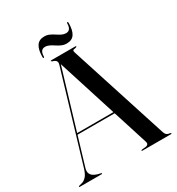

<svg xmlns="http://www.w3.org/2000/svg" viewBox="-199 -963 998 1085"><g transform="rotate(-30 300.0 -420.5)"><path d="M135.5 -270.5H397.5L399 -261.5H133ZM148.5 -3Q148.5 -2 147.5 -1Q146.5 0 145 0H1.5Q0 0 -1 -1Q-2 -2 -2 -3Q-2 -4.5 -0.8 -5.2Q0.5 -6 1.5 -6.5L25 -13Q38.5 -17.5 51.2 -31.5Q64 -45.5 74 -77.5L246 -653.5Q251 -668.5 245.5 -677.8Q240 -687 224 -691Q219.5 -694 217.2 -695Q215 -696 215 -697Q215 -698.5 216 -699.2Q217 -700 219.5 -700H377.5Q379.5 -700 380.5 -699.2Q381.5 -698.5 381.5 -697Q381.5 -696 379.8 -694.5Q378 -693 373 -691.5Q358.5 -690.5 355.8 -686.2Q353 -682 357 -670.5L562.5 -32.5Q566.5 -20 574.8 -14Q583 -8 596.5 -7Q599 -6.5 600.2 -5.5Q601.5 -4.5 601.5 -3Q601.5 -2 600.5 -1Q599.5 0 597.5 0H410Q408 0 407 -1Q406 -2 406 -3Q406 -4.5 407.5 -5.2Q409 -6 411 -6.5L438.5 -9.5Q449.5 -12 452.8 -18.8Q456 -25.5 452 -36L253 -661.5L263 -679L82.5 -76.5Q77 -58.5 81 -45.5Q85 -32.5 96.5 -24.2Q108 -16 125 -11L144 -6.5Q146.5 -6 147.5 -5.2Q148.5 -4.5 148.5 -3ZM344 -738Q326 -738 310.8 -744.8Q295.5 -751.5 281.8 -760.8Q268 -770 254.5 -776.8Q241 -783.5 226.5 -783.5Q194.5 -783.5 194 -739.5Q194 -733 190 -733Q185.5 -733 185.5 -739.5Q185.5 -787.5 201.5 -812Q217.5 -836.5 252 -836.5Q270 -836.5 285.2 -829.5Q300.5 -822.5 314.2 -813.2Q328 -804 341.5 -797.2Q355 -790.5 369.5 -790.5Q401.5 -790.5 402 -834.5Q402 -841 406 -841Q410.5 -841 410.5 -834.5Q410.5 -786.5 394.5 -762.2Q378.5 -738 344 -738Z"/></g></svg>

Font: Fraunces 120pt
Style: Regular
Weight: 400
Version: Version 1.000;[b76b70a41]